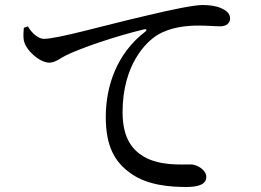

<svg xmlns="http://www.w3.org/2000/svg" viewBox="-20 -738 1040 766"><path d="M91 -633C106 -607 132 -583 155 -583C210 -583 389 -635 557 -674C669 -701 755 -718 788 -718C816 -718 844 -714 863 -705C886 -695 898 -682 898 -664C898 -647 884 -633 859 -633C837 -633 807 -636 772 -636C725 -636 658 -630 606 -597C564 -571 469 -481 469 -290C469 -179 515 -136 554 -113C617 -76 703 -82 740 -82C767 -82 803 -60 803 -32C803 -2 770 8 724 8C661 8 569 2 502 -46C438 -91 402 -154 402 -271C402 -396 447 -526 560 -612C567 -617 566 -623 555 -621C442 -594 301 -546 241 -516C221 -506 200 -488 177 -488C138 -488 82 -538 75 -577C72 -595 74 -612 75 -627Z"/></svg>

Font: Noto Serif TC Medium
Style: Regular
Weight: 500
Designer: Ryoko NISHIZUKA 西塚涼子 (kana & ideographs); Frank Grießhammer (Latin, Greek & Cyrillic); Wenlong ZHANG 张文龙 (bopomofo); San
Foundry: Adobe
Version: Version 2.001;hotconv 1.1.0;makeotfexe 2.6.0